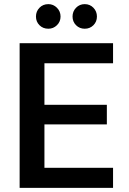

<svg xmlns="http://www.w3.org/2000/svg" viewBox="-20 -909 625 929"><path d="M75 0V-700H527V-603H195V-402H497V-307H195V-97H527V0ZM214 -770Q188 -770 171 -787Q154 -804 154 -829Q154 -854 171 -871.5Q188 -889 214 -889Q238 -889 255.5 -871.5Q273 -854 273 -829Q273 -804 255.5 -787Q238 -770 214 -770ZM390 -770Q365 -770 348 -787Q331 -804 331 -829Q331 -854 348 -871.5Q365 -889 390 -889Q415 -889 432 -871.5Q449 -854 449 -829Q449 -804 432 -787Q415 -770 390 -770Z"/></svg>

Font: DM Sans 9pt SemiBold
Style: Regular
Weight: 600
Version: Version 4.004;gftools[0.9.30]